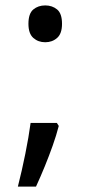

<svg xmlns="http://www.w3.org/2000/svg" viewBox="-20 -570 334 709"><path d="M190 -116 197 -105Q188 -70 174.5 -32Q161 6 145.5 44Q130 82 113 119H46Q61 60 73.5 -2Q86 -64 93 -116ZM147 -414Q121 -414 103 -430Q85 -446 85 -482Q85 -520 103 -535Q121 -550 147 -550Q173 -550 191 -535Q209 -520 209 -482Q209 -446 191 -430Q173 -414 147 -414Z"/></svg>

Font: lbangla25
Style: Book
Weight: 400
Designer: Jelle Bosma - Monotype Design Team
Foundry: Monotype Imaging Inc.
Version: Version 2.003